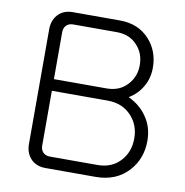

<svg xmlns="http://www.w3.org/2000/svg" viewBox="-80 -794 838 872"><g transform="rotate(10 338.5 -358.5)"><path d="M186.5 -717.8Q141.6 -717.8 116.2 -688.5Q93.8 -662.1 93.8 -623V-92.8Q93.8 -54.7 116.2 -28.3Q141.6 1 186.5 1H418Q513.7 1 570.3 -62.5Q621.1 -119.1 621.1 -201.2Q621.1 -264.6 586.9 -312.5Q556.6 -356.4 502.9 -381.8Q543.9 -406.2 565.4 -445.3Q587.9 -483.4 587.9 -532.2Q587.9 -607.4 541 -660.2Q489.3 -717.8 403.3 -717.8ZM397.5 -403.3H154.3V-619.1Q154.3 -637.7 164.1 -649.4Q175.8 -663.1 197.3 -663.1H397.5Q459 -663.1 494.1 -623Q527.3 -586.9 527.3 -533.2Q527.3 -481.4 494.1 -444.3Q458 -403.3 397.5 -403.3ZM417 -53.7H197.3Q175.8 -53.7 164.1 -67.4Q154.3 -79.1 154.3 -96.7V-349.6H412.1Q480.5 -349.6 522.5 -303.7Q560.5 -261.7 560.5 -201.2Q560.5 -140.6 524.4 -99.6Q484.4 -53.7 417 -53.7Z"/></g></svg>

Font: Gulim
Style: Regular
Weight: 400
Version: Version 2.21